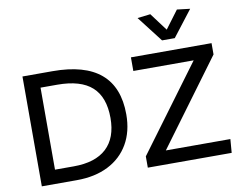

<svg xmlns="http://www.w3.org/2000/svg" viewBox="-96 -1091 1527 1222"><g transform="rotate(-10 667.0 -479.5)"><path d="M78 0V-710H272Q687 -710 687 -358Q687 -248 640.5 -167.5Q594 -87 508 -43.5Q422 0 304 0ZM179 -90H300Q440 -90 512 -157Q584 -224 584 -353Q584 -488 511 -554Q438 -620 287 -620H179ZM763 0V-73L1169 -622H779V-710H1300V-637L895 -88H1312L1305 0ZM993 -782 864 -949 948 -959 1034 -844 1120 -959 1204 -949 1075 -782Z"/></g></svg>

Font: Livvic Medium
Style: Regular
Weight: 500
Designer: Jacques Le Bailly, Baron von Fonthausen
Version: Version 1.001; ttfautohint (v1.8.2)